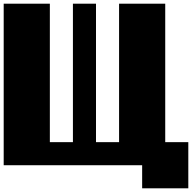

<svg xmlns="http://www.w3.org/2000/svg" viewBox="-20 -1020 1040 1040"><path d="M0 -562.5V-1000H125H250V-625V-250H312.5H375V-625V-1000H437.5H500V-625V-250H562.5H625V-625V-1000H750H875V-625V-250H937.5H1000V-125V0H875H750V-62.5V-125H375H0Z"/></svg>

Font: Press Start 2P
Style: Regular
Weight: 500
Monospace: yes
Version: Version 2.14